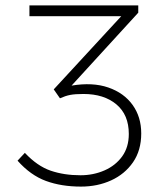

<svg xmlns="http://www.w3.org/2000/svg" viewBox="-20 -679 587 711"><path d="M280 12Q207 12 150 -9Q93 -30 45 -84L72 -113Q118 -64 167.5 -47Q217 -30 278 -30Q326 -30 367 -48Q408 -66 432.5 -100Q457 -134 457 -183Q457 -254 411 -292.5Q365 -331 289 -331Q258 -331 240 -327.5Q222 -324 202 -315L179 -348L429 -619H89V-659H492V-632L245 -362Q323 -375 381 -355Q439 -335 471 -290.5Q503 -246 503 -185Q503 -122 472.5 -78Q442 -34 391.5 -11Q341 12 280 12Z"/></svg>

Font: Source Sans 3 ExtraLight Light
Style: Regular
Weight: 300
Version: Version 3.052;hotconv 1.1.0;makeotfexe 2.6.0